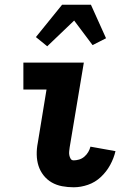

<svg xmlns="http://www.w3.org/2000/svg" viewBox="-20 -785 540 813"><path d="M292 8Q267 8 243 3.5Q219 -1 199 -12.5Q179 -24 164.5 -42.5Q150 -61 143 -83Q136 -105 135.5 -130Q135 -155 140 -180L177 -406H79V-520H335L275 -161Q274 -153 273 -144.5Q272 -136 273.5 -128Q275 -120 279 -113Q283 -106 292 -106Q303 -106 315 -109.5Q327 -113 337 -121.5Q347 -130 353.5 -141Q360 -152 363 -164L469 -145Q462 -115 446.5 -86.5Q431 -58 407 -35.5Q383 -13 352.5 -2.5Q322 8 292 8ZM180 -589 132 -628 243 -765H365L429 -623L372 -594L294 -698Z"/></svg>

Font: Iosevka Curly Heavy
Style: Italic
Weight: 900
Italic angle: -9°
Monospace: yes
Designer: Belleve Invis
Foundry: Belleve Invis
Version: Version 22.1.2; ttfautohint (v1.8.4)